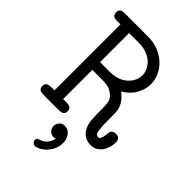

<svg xmlns="http://www.w3.org/2000/svg" viewBox="-247 -702 1019 1019"><g transform="rotate(45 262.5 -193.0)"><path d="M512 -93Q512 -79 508 -61Q504 -43 494 -27Q484 -11 467.5 0.5Q451 12 426 12Q378 12 353 -29Q346 -42 342 -54.5Q338 -67 336.5 -82Q335 -97 334.5 -116.5Q334 -136 334 -162Q334 -194 331 -213.5Q328 -233 311 -249Q287 -270 265.5 -273.5Q244 -277 230 -277H151V-58H173Q178 -58 185 -57.5Q192 -57 198.5 -54.5Q205 -52 209.5 -46Q214 -40 214 -29Q214 -18 209.5 -12Q205 -6 198.5 -3.5Q192 -1 185 -0.5Q178 0 173 0H64Q58 0 51 -0.5Q44 -1 38 -3.5Q32 -6 28 -12Q24 -18 24 -29Q24 -40 28.5 -46Q33 -52 39 -54.5Q45 -57 52 -57.5Q59 -58 64 -58H86V-553H64Q59 -553 52 -553.5Q45 -554 39 -556.5Q33 -559 28.5 -565Q24 -571 24 -582Q24 -593 28 -599Q32 -605 38 -607.5Q44 -610 51 -610.5Q58 -611 64 -611H234Q278 -611 313.5 -596.5Q349 -582 373.5 -558.5Q398 -535 411.5 -505Q425 -475 425 -444Q425 -403 403.5 -365.5Q382 -328 340 -304Q349 -297 364 -282.5Q379 -268 389 -246Q393 -237 395 -229.5Q397 -222 398 -212.5Q399 -203 399 -187.5Q399 -172 399 -147Q399 -104 402.5 -75Q406 -46 426 -46Q433 -46 437 -52.5Q441 -59 443 -67Q445 -75 446 -82.5Q447 -90 447 -93Q447 -96 448 -102Q449 -108 452 -113Q455 -118 461.5 -122Q468 -126 479 -126Q497 -126 504.5 -117Q512 -108 512 -93ZM360 -444Q360 -462 351.5 -481.5Q343 -501 326.5 -517Q310 -533 284 -543Q258 -553 224 -553H151V-335H224Q258 -335 284 -345Q310 -355 326.5 -371Q343 -387 351.5 -406.5Q360 -426 360 -444ZM316 107Q316 137 304 159.5Q292 182 276.5 196.5Q261 211 245 218Q229 225 222 225Q213 225 205.5 217.5Q198 210 198 202Q198 191 204.5 187.5Q211 184 216 183Q244 173 256.5 154.5Q269 136 272 118Q264 121 258 121Q240 121 228 109Q216 97 216 78Q216 63 227 49.5Q238 36 258 36Q283 36 299.5 56.5Q316 77 316 107Z"/></g></svg>

Font: CMU Typewriter Custom
Style: Regular
Weight: 500
Monospace: yes
Version: Version 0.7.0